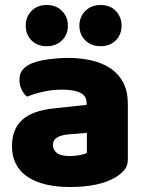

<svg xmlns="http://www.w3.org/2000/svg" viewBox="-20 -733 584 769"><path d="M260 -108Q277 -108 297.5 -111.5Q318 -115 328 -121V-201L256 -195Q228 -193 210 -183Q192 -173 192 -153Q192 -133 207.5 -120.5Q223 -108 260 -108ZM252 -501Q306 -501 350.5 -490Q395 -479 426.5 -456.5Q458 -434 475 -399.5Q492 -365 492 -318V-94Q492 -68 477.5 -51.5Q463 -35 443 -23Q378 16 260 16Q207 16 164.5 6Q122 -4 91.5 -24Q61 -44 44.5 -75Q28 -106 28 -147Q28 -216 69 -253Q110 -290 196 -299L327 -313V-320Q327 -349 301.5 -361.5Q276 -374 228 -374Q191 -374 154.5 -366Q118 -358 89 -346Q76 -355 67 -373.5Q58 -392 58 -412Q58 -438 70.5 -453.5Q83 -469 109 -480Q138 -491 177.5 -496Q217 -501 252 -501ZM252 -630Q252 -595 228.5 -571.5Q205 -548 167 -548Q129 -548 106 -571.5Q83 -595 83 -630Q83 -665 106 -689Q129 -713 167 -713Q205 -713 228.5 -689Q252 -665 252 -630ZM467 -630Q467 -595 444 -571.5Q421 -548 383 -548Q345 -548 321.5 -571.5Q298 -595 298 -630Q298 -665 321.5 -689Q345 -713 383 -713Q421 -713 444 -689Q467 -665 467 -630Z"/></svg>

Font: Baloo Chettan 2 ExtraBold
Style: Regular
Weight: 800
Designer: Maithili Shingre, Unnati Kotecha and Ek Type
Foundry: Ek Type
Version: Version 1.640;hotconv 1.0.111;makeotfexe 2.5.65597; ttfautoh